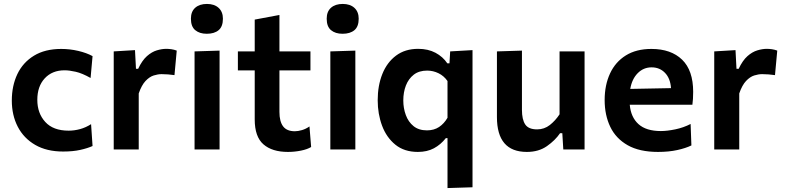

<svg xmlns="http://www.w3.org/2000/svg" viewBox="-20 -759 3986 975"><path d="M300.5 10.5Q217 10.5 158.8 -23.2Q100.5 -57 70.2 -115.5Q40 -174 40 -248.5Q40 -323.5 68.2 -382.8Q96.5 -442 152.5 -476.2Q208.5 -510.5 291 -510.5Q335 -510.5 377.5 -500.5Q420 -490.5 450 -474L440 -363Q397.5 -387 364.8 -394.5Q332 -402 308 -402Q245 -402 207.2 -361.2Q169.5 -320.5 169.5 -252Q169.5 -184 209.8 -139.8Q250 -95.5 328.5 -95.5Q358 -95.5 387 -103.5Q416 -111.5 442.5 -128.5L450 -17.5Q424.5 -6 387.5 2.2Q350.5 10.5 300.5 10.5Z M557.5 0V-498L665.5 -504.5L670.5 -409.5H681.5Q701.5 -452 726 -473.8Q750.5 -495.5 776.2 -503.2Q802 -511 824.5 -511Q836.5 -511 850.5 -509Q864.5 -507 877.5 -502L866 -377.5Q848 -380 833.2 -381.2Q818.5 -382.5 800.5 -382.5Q782 -382.5 760.5 -375.8Q739 -369 719 -347.8Q699 -326.5 684.5 -284.5V0Z M968 0V-498L1095 -502V0ZM1030 -587.5Q993.5 -587.5 971.5 -605.8Q949.5 -624 949.5 -664Q949.5 -700.5 971.5 -719.8Q993.5 -739 1031 -739Q1068.5 -739 1090.2 -719Q1112 -699 1112 -664Q1112 -624 1090.2 -605.8Q1068.5 -587.5 1030 -587.5Z M1442 12.5Q1362 12.5 1317.8 -26Q1273.5 -64.5 1273.5 -152.5V-401.5H1188V-498H1273.5V-659.5L1399 -683V-498H1556.5V-401.5H1399V-190.5Q1399 -142 1417.8 -117.2Q1436.5 -92.5 1477.5 -92.5Q1494 -92.5 1514 -98.5Q1534 -104.5 1551.5 -117L1560 -12.5Q1541.5 -1 1508.8 5.8Q1476 12.5 1442 12.5Z M1657.5 0V-498L1784.5 -502V0ZM1719.5 -587.5Q1683 -587.5 1661 -605.8Q1639 -624 1639 -664Q1639 -700.5 1661 -719.8Q1683 -739 1720.5 -739Q1758 -739 1779.8 -719Q1801.5 -699 1801.5 -664Q1801.5 -624 1779.8 -605.8Q1758 -587.5 1719.5 -587.5Z M2252.5 196V-57.5H2244Q2218 -24.5 2183.5 -6Q2149 12.5 2102 12.5Q2033 12.5 1987.8 -24.2Q1942.5 -61 1920.2 -120.8Q1898 -180.5 1898 -250Q1898 -324 1921.5 -383Q1945 -442 1991 -476.5Q2037 -511 2103.5 -511Q2154 -511 2191.5 -491Q2229 -471 2251.5 -437.5H2262.5L2266 -498L2379.5 -504.5V192ZM2148 -97Q2184 -97 2209.8 -114.2Q2235.5 -131.5 2252.5 -161V-347.5Q2234.5 -373.5 2207 -387Q2179.5 -400.5 2149 -400.5Q2108 -400.5 2081.2 -379.8Q2054.5 -359 2041.2 -324.8Q2028 -290.5 2028 -249Q2028 -209.5 2040.8 -174.8Q2053.5 -140 2080 -118.5Q2106.5 -97 2148 -97Z M2655.5 12.5Q2503.5 12.5 2503.5 -164.5V-498L2630.5 -502V-201Q2630.5 -152 2647.2 -127Q2664 -102 2707.5 -102Q2744 -102 2772.2 -124.2Q2800.5 -146.5 2821.5 -178.5V-498H2948.5V0H2840.5L2835.5 -82.5H2824Q2799.5 -46.5 2757.5 -17Q2715.5 12.5 2655.5 12.5Z M3321.5 12.5Q3227.5 12.5 3167.5 -21.5Q3107.5 -55.5 3079 -115Q3050.5 -174.5 3050.5 -251Q3050.5 -327 3077.8 -385.8Q3105 -444.5 3158 -477.5Q3211 -510.5 3288 -510.5Q3387.5 -510.5 3443.8 -456Q3500 -401.5 3500 -292.5Q3500 -254.5 3496 -227H3178Q3183.5 -164 3222.2 -128.8Q3261 -93.5 3336 -93.5Q3367.5 -93.5 3409.5 -102.2Q3451.5 -111 3487 -129.5L3491 -20.5Q3462.5 -6.5 3419.2 3Q3376 12.5 3321.5 12.5ZM3289 -417Q3247.5 -417 3218.2 -387.2Q3189 -357.5 3180.5 -307.5L3387.5 -311.5Q3384 -361 3357 -389Q3330 -417 3289 -417Z M3607 0V-498L3715 -504.5L3720 -409.5H3731Q3751 -452 3775.5 -473.8Q3800 -495.5 3825.8 -503.2Q3851.5 -511 3874 -511Q3886 -511 3900 -509Q3914 -507 3927 -502L3915.5 -377.5Q3897.5 -380 3882.8 -381.2Q3868 -382.5 3850 -382.5Q3831.5 -382.5 3810 -375.8Q3788.5 -369 3768.5 -347.8Q3748.5 -326.5 3734 -284.5V0Z"/></svg>

Font: Commissioner SemiBold
Style: Regular
Weight: 600
Designer: Kostas Bartsokas
Foundry: Kostas Bartsokas
Version: Version 1.000; ttfautohint (v1.8.3)